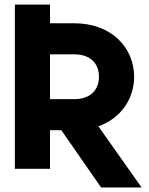

<svg xmlns="http://www.w3.org/2000/svg" viewBox="-20 -743 654 845"><path d="M45.4 0H200.2V-169.9H250L424.8 82H603L413.1 -187C514.2 -223.1 570.3 -310.1 570.3 -405.3C570.3 -529.8 474.1 -640.6 307.1 -640.6H200.2V-722.7H45.4ZM200.2 -503.9H307.1C373 -503.9 415.5 -467.8 415.5 -405.3C415.5 -342.8 373 -306.6 307.1 -306.6H200.2Z"/></svg>

Font: Giphurs ExtraBold
Style: Regular
Weight: 800
Version: Version 1.000